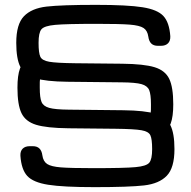

<svg xmlns="http://www.w3.org/2000/svg" viewBox="-20 -770 785 790"><path d="M652.3 -214.4 651.9 -213.9 588.4 -274.4 589.8 -276.4Q597.7 -286.6 599.6 -301.5Q601.6 -316.4 601.1 -335V-340.8Q601.1 -381.8 593.8 -399.4Q586.4 -417 562.3 -423.8Q538.1 -430.7 481 -431.2L257.3 -433.6Q168.5 -434.6 124.5 -448.2Q80.6 -461.9 63.7 -494.9Q46.9 -527.8 46.9 -593.8Q46.9 -670.4 78.4 -703.1Q109.9 -735.8 171.4 -742.9Q232.9 -750 375 -750Q504.9 -750 566.4 -740.2Q627.9 -730.5 652.3 -704.1Q676.8 -677.7 680.7 -621.1Q681.6 -602.1 671.4 -591.8Q661.1 -581.5 642.1 -581.5H629.9Q611.8 -581.5 602.3 -591.1Q592.8 -600.6 590.3 -619.1Q586.9 -644 570.6 -654.8Q554.2 -665.5 513.9 -668.7Q473.6 -671.9 379.9 -671.9Q252 -671.9 207 -667.7Q162.1 -663.6 150.4 -649.4Q138.7 -635.3 138.7 -593.8Q138.7 -551.8 146 -536.4Q153.3 -521 182.6 -515.9Q211.9 -510.7 290 -509.8L482.9 -507.8Q572.8 -506.8 616.2 -493.4Q659.7 -480 676.3 -445.6Q692.9 -411.1 692.9 -340.8Q692.9 -290.5 682.6 -262.5Q672.4 -234.4 652.3 -214.4ZM92.3 -535.6 92.8 -536.1 156.2 -475.6 154.8 -473.6Q147 -463.4 145 -448.5Q143.1 -433.6 143.6 -415V-409.2Q143.6 -368.2 150.9 -350.6Q158.2 -333 182.4 -326.2Q206.5 -319.3 263.7 -318.8L487.3 -316.4Q576.2 -315.4 620.1 -301.8Q664.1 -288.1 680.9 -255.1Q697.8 -222.2 697.8 -156.2Q697.8 -79.6 666.3 -46.9Q634.8 -14.2 573.2 -7.1Q511.7 0 369.6 0Q239.7 0 178.2 -9.8Q116.7 -19.5 92.3 -45.9Q67.9 -72.3 64 -128.9Q63 -147.9 73.2 -158.2Q83.5 -168.5 102.5 -168.5H114.7Q132.8 -168.5 142.3 -158.9Q151.9 -149.4 154.3 -130.9Q157.7 -106 174.1 -95.2Q190.4 -84.5 230.7 -81.3Q271 -78.1 364.7 -78.1Q492.7 -78.1 537.6 -82.3Q582.5 -86.4 594.2 -100.6Q606 -114.7 606 -156.2Q606 -198.2 598.6 -213.6Q591.3 -229 562 -234.1Q532.7 -239.3 454.6 -240.2L261.7 -242.2Q171.9 -243.2 128.4 -256.6Q85 -270 68.4 -304.4Q51.8 -338.9 51.8 -409.2Q51.8 -459.5 62 -487.5Q72.3 -515.6 92.3 -535.6Z"/></svg>

Font: Gyrochrome
Style: Regular
Weight: 400
Designer: David Moles
Foundry: David Moles
Version: Version 1.005;Glyphs 3.2.3 (3260)